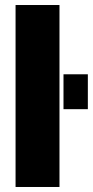

<svg xmlns="http://www.w3.org/2000/svg" viewBox="-20 -745 370 765"><path d="M42 0V-725H217V0ZM233 -310V-449H330V-310Z"/></svg>

Font: Archivo Condensed Black
Style: Regular
Weight: 900
Width: 3
Designer: Hector Gatti
Foundry: Omnibus-Type
Version: Version 2.001